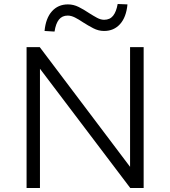

<svg xmlns="http://www.w3.org/2000/svg" viewBox="-20 -941 852 961"><path d="M113 0V-705H179L631 -106V-705H699V0H632L180 -597V0ZM253 -783 203 -786Q209 -850 240 -884.5Q271 -919 320 -919Q348 -919 374 -906Q400 -893 425 -876Q447 -862 465.5 -852Q484 -842 501 -842Q530 -842 546 -862Q562 -882 569 -921L618 -919Q612 -855 581 -820.5Q550 -786 501 -786Q473 -786 447 -799.5Q421 -813 396 -829Q374 -844 355 -853.5Q336 -863 319 -863Q291 -863 275 -843Q259 -823 253 -783Z"/></svg>

Font: Nunito Sans 7pt Light
Style: Regular
Weight: 300
Designer: Vernon Adams
Foundry: Vernon Adams
Version: Version 3.101;gftools[0.9.27]